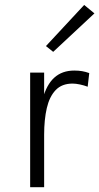

<svg xmlns="http://www.w3.org/2000/svg" viewBox="-20 -776 412 796"><path d="M105 0V-475H163V0ZM141.5 -217.5Q141.5 -306.5 157 -365.5Q172.5 -424.5 205 -454Q237.5 -483.5 288 -483.5Q305.5 -483.5 320.2 -481Q335 -478.5 350 -473L343.5 -416.5Q329 -422 311.5 -425.8Q294 -429.5 281 -429.5Q236.5 -429.5 210.8 -402.5Q185 -375.5 174 -327.8Q163 -280 163 -217.5ZM200.5 -561 170.5 -585 329 -755.5 371.5 -720.5Z"/></svg>

Font: Karla Light
Style: Regular
Weight: 300
Designer: Jonathan Pinhorn
Version: Version 2.004;gftools[0.9.33]